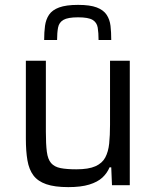

<svg xmlns="http://www.w3.org/2000/svg" viewBox="-20 -759 639 787"><path d="M260 8Q204 8 169.5 -4Q135 -16 117 -40Q99 -64 92.5 -101.5Q86 -139 86 -191V-510H168V-219Q168 -168 172 -137Q176 -106 189.5 -90.5Q203 -75 228 -70Q253 -65 293 -65Q343 -65 371 -77.5Q399 -90 411.5 -113.5Q424 -137 427.5 -170.5Q431 -204 431 -247V-510H512V0H439L436 -73H429Q419 -49 399.5 -31Q380 -13 346 -2.5Q312 8 260 8ZM300 -739Q349 -739 376.5 -728.5Q404 -718 417 -698.5Q430 -679 433 -653Q436 -627 436 -595H384Q384 -625 380.5 -646Q377 -667 359.5 -677.5Q342 -688 300 -688Q258 -688 240 -677.5Q222 -667 218 -646Q214 -625 214 -595H161Q161 -627 164.5 -653Q168 -679 181 -698.5Q194 -718 222.5 -728.5Q251 -739 300 -739Z"/></svg>

Font: Saira Thin
Style: Regular
Weight: 400
Version: Version 1.101